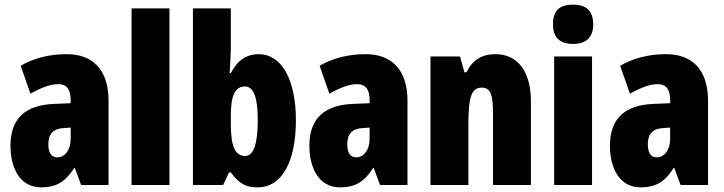

<svg xmlns="http://www.w3.org/2000/svg" viewBox="-20 -796 3115 826"><path d="M267 -563C191 -563 123 -545 69 -513L111 -393C161 -421 199 -434 231 -434C267 -434 284 -411 284 -366V-352L212 -349C90 -344 25 -287 25 -169C25 -79 62 10 157 10C226 10 263 -17 299 -73H302L329 0H447V-363C447 -498 377 -563 267 -563ZM254 -245 284 -247V-198C284 -151 259 -119 227 -119C201 -119 188 -138 188 -176C188 -220 210 -243 254 -245Z M709 0V-760H546V0Z M973 -588V-760H810V0H940L965 -54H973C1011 -3 1040 10 1089 10C1193 10 1253 -101 1253 -278C1253 -455 1191 -563 1093 -563C1043 -563 1003 -539 973 -482H968C971 -532 973 -567 973 -588ZM1034 -424C1071 -424 1089 -376 1089 -280C1089 -175 1070 -125 1035 -125C991 -125 973 -166 973 -265V-297C973 -385 991 -424 1034 -424Z M1553 -563C1477 -563 1409 -545 1355 -513L1397 -393C1447 -421 1485 -434 1517 -434C1553 -434 1570 -411 1570 -366V-352L1498 -349C1376 -344 1311 -287 1311 -169C1311 -79 1348 10 1443 10C1512 10 1549 -17 1585 -73H1588L1615 0H1733V-363C1733 -498 1663 -563 1553 -563ZM1540 -245 1570 -247V-198C1570 -151 1545 -119 1513 -119C1487 -119 1474 -138 1474 -176C1474 -220 1496 -243 1540 -245Z M2111 -563C2052 -563 2012 -537 1987 -485H1978L1959 -553H1832V0H1995V-253C1995 -378 2007 -419 2053 -419C2093 -419 2101 -381 2101 -308V0H2264V-360C2264 -489 2207 -563 2111 -563Z M2445 -776C2385 -776 2359 -748 2359 -691C2359 -635 2388 -607 2445 -607C2502 -607 2532 -635 2532 -691C2532 -747 2505 -776 2445 -776ZM2527 -553H2364V0H2527Z M2846 -563C2770 -563 2702 -545 2648 -513L2690 -393C2740 -421 2778 -434 2810 -434C2846 -434 2863 -411 2863 -366V-352L2791 -349C2669 -344 2604 -287 2604 -169C2604 -79 2641 10 2736 10C2805 10 2842 -17 2878 -73H2881L2908 0H3026V-363C3026 -498 2956 -563 2846 -563ZM2833 -245 2863 -247V-198C2863 -151 2838 -119 2806 -119C2780 -119 2767 -138 2767 -176C2767 -220 2789 -243 2833 -245Z"/></svg>

Font: Noto Sans Bengali ExtraCondensed Black
Style: Regular
Weight: 900
Width: 2
Designer: Joana Ranito - Universal Thirst; Jelle Bosma - Monotype Design Team
Foundry: Universal Thirst ehf.
Version: Version 3.000